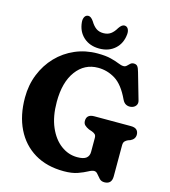

<svg xmlns="http://www.w3.org/2000/svg" viewBox="-132 -1022 1014 1143"><g transform="rotate(15 374.5 -450.0)"><path d="M663 -33Q663 16 617.5 16Q598.5 16 586.8 3.8Q575 -8.5 565.2 -21Q555.5 -33.5 542.5 -33.5Q529.5 -33.5 507.8 -21.5Q486 -9.5 451.8 2.8Q417.5 15 367 15Q261.5 15 186.2 -30.5Q111 -76 71 -157.8Q31 -239.5 31 -349Q31 -427 57.8 -493.5Q84.5 -560 132.2 -609.8Q180 -659.5 243.8 -687Q307.5 -714.5 381 -714.5Q432.5 -714.5 464.2 -706.2Q496 -698 515.5 -689.8Q535 -681.5 548.5 -681.5Q560 -681.5 568 -689.2Q576 -697 584.2 -704.8Q592.5 -712.5 605 -712.5Q620.5 -712.5 628 -703Q635.5 -693.5 642 -669.5L688.5 -507.5Q694 -489.5 684.5 -476Q675 -462.5 656.5 -459Q639.5 -456 625 -462.8Q610.5 -469.5 601 -489.5Q562.5 -572 513.2 -602.5Q464 -633 406.5 -633Q323 -633 271.8 -563.8Q220.5 -494.5 220.5 -373.5Q220.5 -283.5 248.2 -219.2Q276 -155 322 -120.8Q368 -86.5 422.5 -86.5Q462 -86.5 478.5 -100Q495 -113.5 495 -138V-224Q495 -239 488.2 -245.8Q481.5 -252.5 468.5 -257.5L448 -264.5Q431.5 -272 421.5 -281.5Q411.5 -291 411.5 -307.5Q411.5 -348 459 -348H684Q709 -348 720.2 -337Q731.5 -326 731.5 -307.5Q731.5 -280 703 -266.5L689.5 -262Q678 -257 670.5 -249Q663 -241 663 -224ZM382 -840Q408.5 -840 426.8 -853Q445 -866 460 -892Q476.5 -916.5 492.5 -916.5Q507.5 -916.5 515.2 -903.8Q523 -891 521.5 -871Q516.5 -813.5 478.5 -779.2Q440.5 -745 382 -745Q323.5 -745 285.2 -779.2Q247 -813.5 242 -871Q240.5 -891 248.2 -903.8Q256 -916.5 271 -916.5Q287 -916.5 303.5 -892Q319 -866 337.2 -853Q355.5 -840 382 -840Z"/></g></svg>

Font: Fraunces 72pt SuperSoft
Style: Bold
Weight: 700
Version: Version 1.000;[0bf87f6ff]